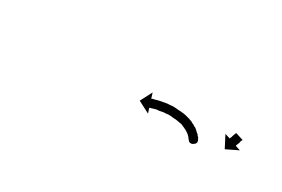

<svg xmlns="http://www.w3.org/2000/svg" viewBox="-4 -715 600 408"><g transform="rotate(30 295.5 -510.5)"><path d="M529 -537Q528 -537 528 -537Q528 -537 528 -536Q528 -535 528 -535Q528 -535 527 -534Q526 -531 527 -532Q527 -532 526.5 -531.5Q526 -531 526 -531Q527 -531 526 -529Q526 -528 525 -527Q525 -528 525 -526Q525 -526 524.5 -525.5Q524 -525 524 -524Q524 -523 524 -523Q524 -524 523 -522Q523 -522 523 -521Q523 -522 523 -521Q523 -520 523 -520L535 -516L506 -502L491 -531L504 -527Q504 -527 504 -527Q504 -528 504 -528Q504 -528 504 -529Q504 -528 505 -530Q505 -530 505 -531Q505 -531 505.5 -531.5Q506 -532 506 -532Q506 -533 506 -534Q507 -536 507 -536Q507 -536 507 -536.5Q507 -537 507 -537Q508 -538 508 -539Q508 -539 508 -540Q509 -541 509 -541Q509 -543 509 -543Q509 -543 510 -543Q510 -544 510 -544Q510 -544 510 -544L529 -538Q529 -538 529 -537ZM447 -491Q451 -483 442 -478Q434 -474 429 -482Q429 -482 428 -483Q428 -483 428 -483Q428 -483 428 -483Q428 -483 428 -483Q428 -483 428 -483Q427 -485 426 -486Q426 -486 426 -486Q426 -486 426 -486Q426 -486 426 -486Q426 -486 426 -486Q424 -488 422 -490Q422 -490 422 -490Q422 -490 422 -490Q422 -490 422 -490Q422 -490 422 -490Q420 -492 416 -494Q416 -494 416 -494Q416 -494 416 -494Q417 -494 417 -494Q417 -494 417 -494Q413 -496 409 -498Q409 -498 409 -498Q409 -498 409 -498Q409 -498 409 -498Q409 -498 409 -498Q405 -500 400 -502Q400 -502 400 -502Q400 -502 400 -502Q400 -502 400 -502Q400 -502 400 -502Q395 -503 389 -504Q389 -504 389 -504Q389 -504 389 -504Q389 -504 389 -504Q389 -504 389 -504Q384 -505 378 -505Q378 -505 378 -505Q378 -505 378 -505Q378 -505 378 -505Q378 -505 378 -505Q372 -506 366 -506Q366 -506 366 -506Q366 -506 366 -506Q366 -506 366 -506Q366 -506 366 -506Q360 -505 354 -505Q354 -505 354 -505Q354 -505 354 -505Q354 -505 354 -505Q354 -505 354 -505Q349 -504 344 -503Q344 -503 344 -503Q344 -503 344 -503Q344 -503 344 -503Q344 -503 344 -503Q339 -503 335 -502Q335 -502 335 -502Q335 -502 335 -502Q335 -502 335.5 -502Q336 -502 336 -502Q332 -501 329 -500Q329 -500 329 -500Q329 -500 329 -500Q329 -500 329 -500Q329 -500 329 -500Q327 -499 325 -499Q325 -499 325 -499Q325 -499 325 -499Q325 -499 325 -499Q325 -499 325 -499Q324 -498 323 -498L327 -486L298 -501L313 -530L317 -517Q318 -517 319 -518Q319 -518 319 -518Q319 -518 319 -518Q319 -518 319 -518Q319 -518 319 -518Q321 -518 323 -519Q323 -519 323 -519Q323 -519 324 -519Q324 -519 324 -519Q324 -519 324 -519Q327 -520 331 -521Q331 -521 331 -521Q331 -521 331 -521Q331 -521 331 -521Q331 -521 331 -521Q335 -522 340 -523Q340 -523 340 -523Q340 -523 341 -523Q341 -523 341 -523Q341 -523 341 -523Q346 -524 352 -525Q352 -525 352 -525Q352 -525 352 -525Q352 -525 352 -525Q352 -525 352 -525Q358 -525 365 -526Q365 -526 365 -526Q365 -526 365 -526Q365 -526 365 -526Q365 -526 365 -526Q372 -526 379 -525Q379 -525 379 -525Q379 -525 379 -525Q379 -525 379 -525Q379 -525 379 -525Q386 -525 392 -524Q392 -524 392.5 -524Q393 -524 393 -524Q393 -524 393 -524Q393 -524 393 -524Q399 -523 405 -521Q405 -521 405.5 -521Q406 -521 406 -521Q406 -521 406 -521Q406 -521 406 -521Q412 -519 417 -517Q417 -517 417 -516.5Q417 -516 417 -516Q417 -516 417.5 -516Q418 -516 418 -516Q423 -514 427 -511Q427 -511 427 -511Q427 -511 427 -511Q427 -511 427.5 -511Q428 -511 428 -511Q432 -508 435 -505Q435 -505 435 -505Q435 -505 435 -505Q435 -505 435 -505Q435 -505 435 -505Q438 -502 441 -500Q441 -500 441 -499.5Q441 -499 441 -499Q441 -499 441 -499Q441 -499 441 -499Q443 -497 445 -495Q445 -495 445 -495Q445 -495 445 -495Q445 -495 445 -495Q445 -495 445 -495Q446 -493 446 -492Q451 -484 442 -479Q433 -474 429 -483Q429 -483 428 -484L446 -492Q447 -492 447 -491Z"/></g></svg>

Font: FRB American Cursive Just Arrows Black
Style: Bold Italic
Weight: 900
Italic angle: -25°
Version: Version 2.0;Modular Font Editor K font №1